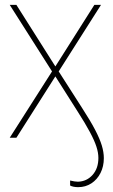

<svg xmlns="http://www.w3.org/2000/svg" viewBox="-20 -566 466 789"><path d="M301.3 203.1Q291.5 203.1 282.7 201.4Q273.9 199.7 268.1 196.3V175.8Q277.3 178.2 285.6 179.4Q293.9 180.7 300.3 180.7Q336.4 179.7 360.4 152.8Q384.3 126 384.3 83Q384.3 61.5 376.2 36.6Q368.2 11.7 349.4 -23.4Q330.6 -58.6 297.4 -110.4L207.5 -252L47.4 0H20L193.8 -272.5L20 -545.9H47.4L207.5 -293L367.7 -545.9H395L221.2 -272.5L316.9 -123Q351.1 -70.3 370.6 -33Q390.1 4.4 398.4 32Q406.7 59.6 406.7 84Q406.7 117.7 393.1 144.8Q379.4 171.9 355.5 187.5Q331.5 203.1 301.3 203.1Z"/></svg>

Font: Inter 28pt Thin
Style: Regular
Weight: 250
Designer: Rasmus Andersson
Foundry: rsms
Version: Version 4.001;git-66647c0bb